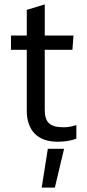

<svg xmlns="http://www.w3.org/2000/svg" viewBox="-20 -636 398 875"><path d="M30 -474V-409H102V-132C102 -43 150 10 243 10C276 10 304 5 328 -4V-66C306 -59 289 -56 271 -56C207 -56 184 -78 184 -136V-409H310L315 -474H184V-616L102 -591V-474ZM170 219H230L272 42H198Z"/></svg>

Font: Kanit Light
Style: Regular
Weight: 300
Designer: Katatrad Team
Foundry: CadsonDemak
Version: Version 1.000;PS 001.000;hotconv 1.0.88;makeotf.lib2.5.64775